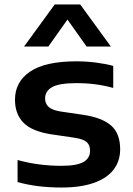

<svg xmlns="http://www.w3.org/2000/svg" viewBox="-20 -828 594 858"><path d="M58.5 -14.5V-113Q151.5 -87 254.5 -87Q323 -87 352.8 -104Q382.5 -121 382.5 -154Q382.5 -179.5 367.5 -193Q352.5 -206.5 313 -212.5L211 -227.5Q124 -240.5 85.5 -279Q47 -317.5 47 -382.5Q47 -462.5 114.8 -508.2Q182.5 -554 321.5 -554Q365 -554 408.2 -548.5Q451.5 -543 486 -533.5V-435Q410 -456.5 322.5 -456.5Q243.5 -456.5 212.5 -438.5Q181.5 -420.5 181.5 -388.5Q181.5 -365.5 196.5 -351Q211.5 -336.5 249 -330L351 -315Q436 -302.5 476.5 -267Q517 -231.5 517 -161Q517 -108 487.2 -69.5Q457.5 -31 398.8 -10.5Q340 10 255 10Q144 10 58.5 -14.5ZM475.5 -620H367L281.5 -740.5L196 -620H87.5L224.5 -808H338.5Z"/></svg>

Font: Encode Sans Expanded SemiBold
Style: Regular
Weight: 600
Width: 7
Designer: Multiple Designers
Foundry: Impallari Type
Version: Version 2.000